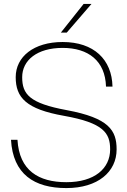

<svg xmlns="http://www.w3.org/2000/svg" viewBox="-20 -946 646 978"><path d="M318 12C479 12 574 -71 574 -185C574 -282 535 -345 320 -385C130 -420 93 -466 93 -553C93 -639 169 -702 299 -702C430 -702 516 -636 520 -505H553C550 -643 458 -732 299 -732C152 -732 60 -657 60 -553C60 -449 113 -390 306 -356C508 -320 541 -268 541 -185C541 -88 462 -18 318 -18C177 -18 78 -77 69 -234H36C46 -59 154 12 318 12ZM290 -780H320L446 -926H406Z"/></svg>

Font: Aspekta 100
Style: Regular
Weight: 100
Designer: Ivo Dolenc
Version: Version 2.000